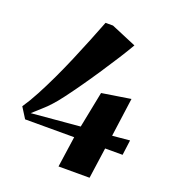

<svg xmlns="http://www.w3.org/2000/svg" viewBox="-137 -854 853 956"><g transform="rotate(20 290.0 -376.0)"><path d="M282.5 0 306 -163.5H46L10.5 -220Q36.5 -258 63 -307.8Q89.5 -357.5 116.2 -414.2Q143 -471 168 -530Q193 -589 216 -645.8Q239 -702.5 258 -752H297.5L431.5 -695.5Q412 -661.5 382.8 -615.5Q353.5 -569.5 320.2 -519.5Q287 -469.5 254 -422.5Q221 -375.5 193.5 -339Q166 -302.5 149 -284.5Q130 -263 107 -243Q84 -223 61.5 -202L318.5 -224.5L356.5 -416L509 -440L481 -235L573 -243.5L562.5 -163.5H470L447 0Z"/></g></svg>

Font: Merriweather 144pt ExtraBold
Style: Italic
Weight: 800
Italic angle: -7.8°
Version: Version 2.101